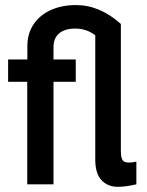

<svg xmlns="http://www.w3.org/2000/svg" viewBox="-20 -720 576 750"><path d="M352.1 -97.7V-582Q318.4 -608.4 273.9 -608.4Q233.4 -608.4 211.2 -589.8Q189 -571.3 189 -536.1V-487.8H275.9V-400.4H189V0H86.4V-400.4H11.7V-487.8H86.9V-540.5Q86.9 -588.9 111.1 -625Q135.3 -661.1 178.2 -680.7Q221.2 -700.2 277.3 -700.2Q369.6 -700.2 452.1 -626.5V-130.9Q452.1 -110.4 456.1 -100.3Q460 -90.3 467 -87.6Q474.1 -85 486.3 -85Q497.1 -85 512.7 -88.9V0Q470.7 9.8 440.4 9.8Q400.9 9.8 376.5 -16.1Q352.1 -42 352.1 -97.7Z"/></svg>

Font: Acari Sans SemiBold
Style: Regular
Weight: 600
Designer: Alfredo Marco Pradil and Stefan Peev
Foundry: Hanken Design Co.
Version: Version 1.045;January 11, 2019;FontCreator 11.5.0.2425 64-bi